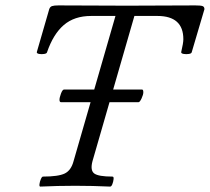

<svg xmlns="http://www.w3.org/2000/svg" viewBox="-20 -687 776 710"><path d="M129 3Q125 3 126 -6Q127 -15 131 -24.5Q135 -34 139 -34Q196 -34 219.5 -45.5Q243 -57 252 -91L407 -628H317Q255 -628 216 -594.5Q177 -561 154 -494Q153 -489 143.5 -487.5Q134 -486 125 -487.5Q116 -489 116 -494L162 -653Q165 -662 172.5 -664.5Q180 -667 196 -667Q260 -667 323 -666.5Q386 -666 450 -666Q513 -666 576 -666.5Q639 -667 702 -667Q722 -667 729 -664.5Q736 -662 736 -653L689 -494Q688 -489 678.5 -487.5Q669 -486 659.5 -487.5Q650 -489 650 -494Q654 -511 656 -523Q658 -535 658 -542Q658 -628 562 -628H477L322 -91Q313 -57 328.5 -45.5Q344 -34 396 -34Q401 -34 400 -24.5Q399 -15 395.5 -6Q392 3 387 3Q323 0 258 0Q194 0 129 3ZM206 -309Q200 -309 200 -318Q200 -326 205.5 -341Q211 -356 217 -356H505Q510 -356 510 -346Q510 -337 503.5 -323Q497 -309 492 -309Z"/></svg>

Font: Junicode
Style: Italic
Weight: 400
Italic angle: -11°
Designer: Peter S. Baker
Version: Version 2.100; ttfautohint (v1.8.4)